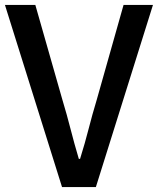

<svg xmlns="http://www.w3.org/2000/svg" viewBox="-22 -757 639 777"><path d="M229 0 -2 -737H121L230 -355Q249 -292 263.5 -235Q278 -178 297 -114H302Q322 -178 336.5 -235Q351 -292 370 -355L478 -737H597L366 0Z"/></svg>

Font: Noto Sans JP Thin Medium
Style: Regular
Weight: 500
Version: Version 2.004-H2;hotconv 1.0.118;makeotfexe 2.5.65603